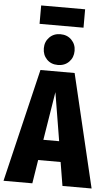

<svg xmlns="http://www.w3.org/2000/svg" viewBox="-83 -1132 677 1175"><g transform="rotate(5 255.5 -544.5)"><path d="M323 -145H185L162 0H-15L151 -695H361L526 0H347ZM303 -271 254 -568 206 -271ZM349 -830Q349 -789 322.5 -762Q296 -735 254 -735Q212 -735 186 -762Q160 -789 160 -830Q160 -870 186.5 -897Q213 -924 254 -924Q296 -924 322.5 -897Q349 -870 349 -830ZM121 -976V-1089H391V-976Z"/></g></svg>

Font: Fira Sans Compressed ExtraBold
Style: Regular
Weight: 800
Width: 1
Designer: bBox Type GmbH & Carrois Corporate GbR & Edenspiekermann AG
Foundry: bBox Type GmbH & Carrois Corporate GbR & Edenspiekermann AG
Version: Version 4.301